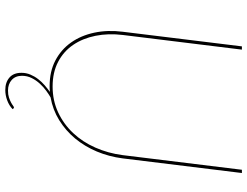

<svg xmlns="http://www.w3.org/2000/svg" viewBox="-122 -618 912 708"><g transform="rotate(90 334.0 -264.0)"><path d="M376.5 140.5Q378 140.5 378.5 141Q379 141.5 380 142.5L382.5 145.5Q369 158.5 350 165.5Q331 172.5 312 172.5Q283.5 172.5 266 157.2Q248.5 142 248.5 113Q248.5 95.5 255 80Q261.5 64.5 271.8 51.2Q282 38 294.5 27.2Q307 16.5 319 8Q313.5 8.5 308 8.8Q302.5 9 297 9Q243.5 9 203 -12.2Q162.5 -33.5 136.8 -70Q111 -106.5 100.5 -155.5Q90 -204.5 97 -260L151 -700H163L109 -261Q102.5 -207.5 112 -160.2Q121.5 -113 145.5 -77.8Q169.5 -42.5 208.2 -22.2Q247 -2 299 -2Q350.5 -2 394 -22.2Q437.5 -42.5 470.5 -77.5Q503.5 -112.5 524.2 -159.5Q545 -206.5 552 -260L606 -700H618L564 -260Q557.5 -210 538.8 -165.2Q520 -120.5 490.8 -85.2Q461.5 -50 423 -26.2Q384.5 -2.5 339 5.5Q328.5 11.5 314.8 21.5Q301 31.5 288.8 44.8Q276.5 58 268 74.8Q259.5 91.5 259.5 111Q259.5 135 274.8 148.8Q290 162.5 314 162.5Q329 162.5 339.5 159Q350 155.5 357.5 151.5Q365 147.5 369.5 144Q374 140.5 376.5 140.5Z"/></g></svg>

Font: Lato Hairline
Style: Italic
Weight: 100
Italic angle: -7°
Designer: Lukasz Dziedzic
Foundry: tyPoland Lukasz Dziedzic
Version: Version 2.007; 2014-02-27